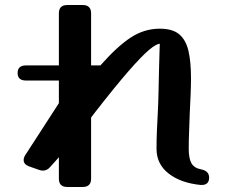

<svg xmlns="http://www.w3.org/2000/svg" viewBox="-20 -719 911 763"><path d="M342 -9Q342 24 309 24H247Q214 24 214 -9V-94Q198 -76 179 -55Q167 -41 151 -41Q143 -41 135 -44L95 -58Q74 -66 74 -83Q74 -92 80 -102L214 -309V-399H83Q50 -399 50 -429Q50 -459 83 -459H214V-666Q214 -699 247 -699H309Q342 -699 342 -666V-459H379Q445 -534 499 -569.5Q553 -605 615 -605Q666 -605 692.5 -582.5Q719 -560 729 -516.5Q739 -473 739 -409Q739 -378 737.5 -343Q736 -308 734 -268Q733 -232 731.5 -197Q730 -162 730 -128Q730 -89 741 -70Q752 -51 779 -46Q811 -40 811 -13Q811 18 777 16Q698 8 650 -29.5Q602 -67 602 -128Q602 -162 603.5 -198Q605 -234 607 -270Q609 -307 610 -354Q611 -401 612 -444.5Q613 -488 614 -516.5Q615 -545 615 -545Q601 -545 571.5 -520Q542 -495 490.5 -436Q439 -377 358 -273Q350 -262 342 -252Z"/></svg>

Font: Yusei Magic
Style: Regular
Weight: 400
Designer: Tanukizamurai
Foundry: Yusei Magic Project
Version: Version 1.200